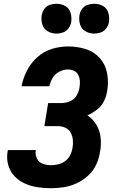

<svg xmlns="http://www.w3.org/2000/svg" viewBox="-20 -989 616 1017"><path d="M250 8Q284 8 318.5 2.5Q353 -3 386.5 -18.5Q420 -34 447.5 -59.5Q475 -85 490 -118Q505 -151 510 -185Q517 -222 513 -259.5Q509 -297 490.5 -328Q472 -359 443 -378Q470 -390 494 -408.5Q518 -427 531 -454Q544 -481 548 -509Q556 -556 547 -602.5Q538 -649 507.5 -682.5Q477 -716 432.5 -729.5Q388 -743 340 -743Q298 -743 255 -730Q212 -717 177.5 -686Q143 -655 122.5 -614.5Q102 -574 94 -532H242Q246 -555 259 -576.5Q272 -598 294.5 -609.5Q317 -621 340 -621Q357 -621 372 -614Q387 -607 394.5 -592Q402 -577 403 -559.5Q404 -542 401 -525Q398 -503 385 -482Q372 -461 349.5 -452Q327 -443 305 -443H235L215 -321H285Q306 -321 325 -313Q344 -305 354 -287Q364 -269 366 -247.5Q368 -226 364 -205Q361 -186 352 -167.5Q343 -149 325.5 -136Q308 -123 288.5 -118.5Q269 -114 250 -114Q227 -114 206.5 -121.5Q186 -129 176 -148.5Q166 -168 169 -190L170 -194H22Q21 -190 20 -185Q14 -149 23.5 -115Q33 -81 56.5 -56Q80 -31 111.5 -17Q143 -3 178 2.5Q213 8 250 8ZM479 -811Q496 -811 513.5 -817Q531 -823 542.5 -838.5Q554 -854 557 -871Q561 -896 554 -920.5Q547 -945 526 -957Q505 -969 479 -969Q462 -969 444.5 -963.5Q427 -958 415.5 -942.5Q404 -927 401 -909Q397 -884 404 -860Q411 -836 432.5 -823.5Q454 -811 479 -811ZM279 -811Q296 -811 313.5 -817Q331 -823 342.5 -838.5Q354 -854 357 -871Q361 -896 354 -920.5Q347 -945 326 -957Q305 -969 279 -969Q262 -969 244.5 -963.5Q227 -958 215.5 -942.5Q204 -927 201 -909Q197 -884 204 -860Q211 -836 232.5 -823.5Q254 -811 279 -811Z"/></svg>

Font: Iosevka Sparkle Heavy
Style: Italic
Weight: 900
Italic angle: -9°
Designer: Belleve Invis
Foundry: Belleve Invis
Version: Version 4.5.0; ttfautohint (v1.8.3)